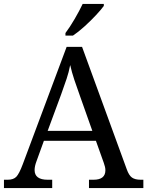

<svg xmlns="http://www.w3.org/2000/svg" viewBox="-20 -951 745 971"><path d="M0 0V-42H19Q48 -42 62.5 -57Q77 -72 95 -120L317 -714H395L621 -95Q632 -64 647.5 -53Q663 -42 692 -42H705V0H430V-42H453Q513 -42 513 -90Q513 -98 511 -107Q509 -116 505 -127L465 -239H202L164 -134Q155 -110 155 -91Q155 -42 221 -42H244V0ZM221 -289H447L385 -464Q369 -508 356 -547Q343 -586 335 -622Q328 -586 317 -553Q306 -520 289 -473ZM311 -784Q333 -813 357.5 -855Q382 -897 398 -931H505V-921Q493 -904 466 -875Q439 -846 407.5 -817.5Q376 -789 349 -771H311Z"/></svg>

Font: Noto Serif Grantha
Style: Regular
Weight: 400
Designer: Monotype Design Team
Foundry: Monotype Imaging Inc.
Version: Version 2.004; ttfautohint (v1.8.4.7-5d5b)